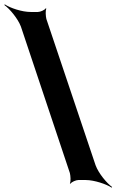

<svg xmlns="http://www.w3.org/2000/svg" viewBox="-62 -766 535 882"><path d="M34 -644 259 29C262 41 264 68 259 76L262 78C266 70 287 61 298 61H332C371 61 427 80 451 96L453 93C429 76 391 31 377 -7L151 -679C148 -691 146 -718 151 -726L148 -728C144 -720 123 -711 112 -711H79C39 -711 -15 -729 -40 -746L-42 -743C-18 -726 20 -681 34 -644Z"/></svg>

Font: Asimov
Style: EdgeNar
Weight: 500
Designer: Google
Version: Version 2.000980: 2014